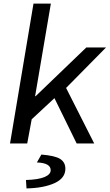

<svg xmlns="http://www.w3.org/2000/svg" viewBox="-20 -801 612 1072"><path d="M167 -781H264L176 -264H179L462 -536H572L349 -310L506 0H408L284 -253L157 -135L132 0H36ZM263 149Q263 109 186 106L211 62Q287 68 316 86.5Q345 105 345 141Q345 194 284.5 221.5Q224 249 128 251L125 204Q194 202 228.5 187.5Q263 173 263 149Z"/></svg>

Font: Nebula Sans Medium
Style: Regular
Weight: 500
Italic angle: -9°
Designer: Paul D. Hunt for Adobe (as Source Sans)
Foundry: Nebula Entertainment & Broadcasting LLC
Version: Version 1.010